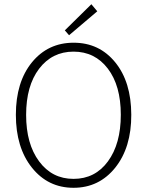

<svg xmlns="http://www.w3.org/2000/svg" viewBox="-20 -872 692 904"><path d="M305.2 -706.1 285.2 -729 410.2 -852.1 438 -818.8ZM326.2 -29.8Q427.7 -29.8 488.3 -112.3Q548.8 -194.8 548.8 -331.5Q548.8 -468.8 487.8 -548.8Q426.8 -628.9 326.2 -628.9Q225.6 -628.9 164.1 -548.3Q103 -467.8 103 -331.1Q103 -194.3 164.1 -112.3Q225.1 -29.8 326.2 -29.8ZM130.4 -578.6Q206.1 -670.9 326.7 -670.9Q447.3 -670.9 522.5 -578.6Q597.7 -486.3 598.1 -332Q598.6 -177.7 522.5 -82.5Q446.3 12.2 326.2 12.2Q206.1 12.2 130.4 -82.5Q54.7 -177.2 54.7 -331.5Q54.7 -485.8 130.4 -578.6Z"/></svg>

Font: SourceSansPro-Light
Style: Regular
Weight: 300
Designer: Paul D. Hunt
Foundry: Adobe Systems Incorporated
Version: Version 2.020;PS 2.0;hotconv 1.0.86;makeotf.lib2.5.63406